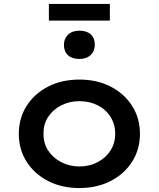

<svg xmlns="http://www.w3.org/2000/svg" viewBox="-20 -940 802 970"><path d="M381 10Q292 10 223 -25.5Q154 -61 114.5 -123Q75 -185 75 -264Q75 -343 114.5 -405Q154 -467 223 -502.5Q292 -538 381 -538Q470 -538 539 -502.5Q608 -467 647.5 -405Q687 -343 687 -264Q687 -185 647.5 -123Q608 -61 539 -25.5Q470 10 381 10ZM381 -99Q432 -99 473.5 -121Q515 -143 538.5 -180Q562 -217 562 -264Q562 -312 538.5 -349.5Q515 -387 473.5 -408Q432 -429 381 -429Q331 -429 289 -407.5Q247 -386 223 -349Q199 -312 200 -264Q199 -217 223 -180Q247 -143 289 -121Q331 -99 381 -99ZM381 -642Q344 -642 323.5 -661Q303 -680 303 -714Q303 -745 324 -765Q345 -785 381 -785Q418 -785 438.5 -766.5Q459 -748 459 -714Q459 -682 438 -662Q417 -642 381 -642ZM227 -836V-920H535V-836Z"/></svg>

Font: Lexend Exa Medium
Style: Regular
Weight: 500
Designer: Bonnie Shaver-Troup, Thomas Jockin
Foundry: Lexend
Version: Version 1.007